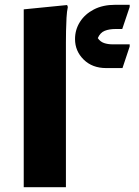

<svg xmlns="http://www.w3.org/2000/svg" viewBox="-20 -781 581 801"><path d="M79 -742 260 -760 263 -752Q259 -734 257.5 -707Q256 -680 255.5 -652Q255 -624 255 -604V0H79ZM293 -618Q293 -657 313.5 -689.5Q334 -722 371.5 -741.5Q409 -761 461 -761H521V-752L490 -660H462Q436 -660 417 -652.5Q398 -645 388 -622Q398 -607 414 -601.5Q430 -596 450 -596H521V-587L491 -497H423Q365 -497 329 -532.5Q293 -568 293 -618Z"/></svg>

Font: Kufam
Style: Bold
Weight: 700
Designer: Wael Morcos, Artur Schmal
Foundry: Original Type
Version: Version 1.300; ttfautohint (v1.8.3)